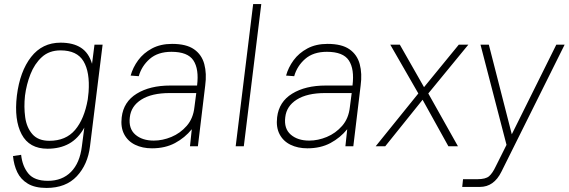

<svg xmlns="http://www.w3.org/2000/svg" viewBox="-20 -720 2799 945"><path d="M423 0Q412 90 358 147.5Q304 205 209 205Q152 205 117 184Q82 163 65 127.5Q48 92 44 48L84 42Q90 98 119.5 134Q149 170 216 170Q286 170 329.5 126Q373 82 383 0L395 -92Q365 -38 320 -13Q275 12 214 12Q124 12 86.5 -59Q49 -130 63 -249Q78 -369 133 -439.5Q188 -510 278 -510Q340 -510 378.5 -485Q417 -460 433 -406L445 -500H485ZM278 -472Q222 -472 186 -439Q150 -406 130 -355Q110 -304 103 -249Q97 -194 104 -143Q111 -92 139.5 -59.5Q168 -27 223 -27Q304 -27 349.5 -80.5Q395 -134 412 -231L416 -267Q423 -365 391 -418.5Q359 -472 278 -472Z M728 10Q681 10 645 -7.5Q609 -25 591 -59.5Q573 -94 579 -143Q588 -219 653 -259Q718 -299 818 -299H950Q960 -380 932 -422.5Q904 -465 824 -465Q757 -465 717 -430Q677 -395 663 -345L623 -348Q634 -388 660 -423.5Q686 -459 728 -481.5Q770 -504 827 -504Q897 -504 935 -477.5Q973 -451 985.5 -404.5Q998 -358 990 -299L954 0H915L924 -84Q890 -42 841.5 -16Q793 10 728 10ZM737 -28Q780 -28 823.5 -46Q867 -64 899 -100.5Q931 -137 937 -193L946 -262H815Q727 -262 676 -230Q625 -198 619 -143Q612 -87 646 -57.5Q680 -28 737 -28Z M1226 -700H1266L1180 0H1140Z M1493 10Q1446 10 1410 -7.5Q1374 -25 1356 -59.5Q1338 -94 1344 -143Q1353 -219 1418 -259Q1483 -299 1583 -299H1715Q1725 -380 1697 -422.5Q1669 -465 1589 -465Q1522 -465 1482 -430Q1442 -395 1428 -345L1388 -348Q1399 -388 1425 -423.5Q1451 -459 1493 -481.5Q1535 -504 1592 -504Q1662 -504 1700 -477.5Q1738 -451 1750.5 -404.5Q1763 -358 1755 -299L1719 0H1680L1689 -84Q1655 -42 1606.5 -16Q1558 10 1493 10ZM1502 -28Q1545 -28 1588.5 -46Q1632 -64 1664 -100.5Q1696 -137 1702 -193L1711 -262H1580Q1492 -262 1441 -230Q1390 -198 1384 -143Q1377 -87 1411 -57.5Q1445 -28 1502 -28Z M1829 0 2039 -260 1901 -500H1948L2067 -291L2238 -500H2285L2088 -260L2234 0H2187L2060 -229L1876 0Z M2255 200 2259 162H2329Q2370 162 2387 147.5Q2404 133 2420 99L2473 -7L2345 -500H2386L2499 -59L2718 -500H2759L2448 125Q2411 200 2342 200Z"/></svg>

Font: Haskoy ExtraLight
Style: Italic
Weight: 200
Designer: Ertekin Erdin
Foundry: Ertekin Erdin
Version: Version 2.000; ttfautohint (v1.8.4.7-5d5b)